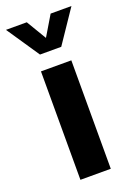

<svg xmlns="http://www.w3.org/2000/svg" viewBox="-155 -777 582 832"><g transform="rotate(-20 136.0 -360.5)"><path d="M66 -500H206V0H66ZM-15 -721H81L136 -629L191 -721H287L185 -570H87Z"/></g></svg>

Font: Moderustic SemiBold
Style: Regular
Weight: 600
Designer: Tural Alisoy
Foundry: TAFT Foundry
Version: Version 2.120